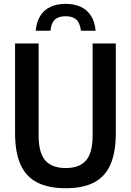

<svg xmlns="http://www.w3.org/2000/svg" viewBox="-20 -965 677 994"><path d="M320 9.5Q231 9.5 172.8 -20.2Q114.5 -50 86.2 -113.2Q58 -176.5 58 -276.5V-740H180V-262.5Q180 -174 214.5 -134.5Q249 -95 320 -95Q391.5 -95 425.5 -134.5Q459.5 -174 459.5 -262.5V-740H579.5V-276.5Q579.5 -176.5 551.8 -113.2Q524 -50 466.5 -20.2Q409 9.5 320 9.5ZM165 -806Q169 -851.5 188.2 -882.5Q207.5 -913.5 240.8 -929.2Q274 -945 319.5 -945Q365.5 -945 398.8 -929.2Q432 -913.5 451.5 -882.5Q471 -851.5 475 -806H399Q394 -846.5 375 -863.8Q356 -881 319.5 -881Q283.5 -881 264.5 -863.8Q245.5 -846.5 241 -806Z"/></svg>

Font: Encode Sans SC Condensed SemiBold
Style: Regular
Weight: 600
Width: 3
Designer: Multiple Designers
Foundry: Impallari Type
Version: Version 3.002